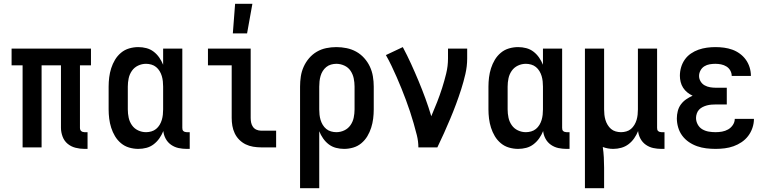

<svg xmlns="http://www.w3.org/2000/svg" viewBox="-20 -776 4040 1011"><path d="M425 8Q401 8 377.5 2Q354 -4 336 -19Q318 -34 309.5 -57Q301 -80 301 -103V-432H199V0H99V-432H41V-520H459V-432H401V-103Q401 -98 402.5 -93.5Q404 -89 407.5 -86Q411 -83 415.5 -81.5Q420 -80 425 -80H441V8Z M708 8Q684 8 660 1Q636 -6 617 -22Q598 -38 585.5 -59Q573 -80 565.5 -103.5Q558 -127 555 -151.5Q552 -176 552 -200V-320Q552 -344 555 -368.5Q558 -393 565.5 -416.5Q573 -440 585.5 -461Q598 -482 617 -498Q636 -514 660 -521Q684 -528 708 -528Q730 -528 751 -522.5Q772 -517 789 -504Q806 -491 818.5 -473Q831 -455 839 -435V-520H940V-103Q940 -98 941 -93.5Q942 -89 945.5 -86Q949 -83 953.5 -81.5Q958 -80 963 -80H979V8H963Q941 8 920 3.5Q899 -1 881 -13.5Q863 -26 852.5 -45.5Q842 -65 840 -86Q832 -66 819.5 -48Q807 -30 789.5 -16.5Q772 -3 751 2.5Q730 8 708 8ZM749 -80Q763 -80 777 -84Q791 -88 802 -97Q813 -106 820.5 -118.5Q828 -131 832 -144.5Q836 -158 837.5 -172Q839 -186 839 -200V-320Q839 -334 837.5 -348Q836 -362 832 -375.5Q828 -389 820.5 -401.5Q813 -414 802 -423Q791 -432 777 -436Q763 -440 749 -440Q727 -440 707 -430.5Q687 -421 674.5 -403Q662 -385 657.5 -363.5Q653 -342 653 -320V-200Q653 -178 657.5 -156.5Q662 -135 674.5 -117Q687 -99 707 -89.5Q727 -80 749 -80Z M1206 -600 1218 -756H1309L1281 -600ZM1354 0Q1334 0 1313 -3.5Q1292 -7 1273.5 -16Q1255 -25 1240 -40Q1225 -55 1216 -74Q1207 -93 1203.5 -113.5Q1200 -134 1200 -155V-432H1075V-520H1300V-155Q1300 -142 1302.5 -130Q1305 -118 1312 -108Q1319 -98 1330.5 -93Q1342 -88 1354 -88H1434V0Z M1560 215V-320Q1560 -347 1564 -373.5Q1568 -400 1579 -424.5Q1590 -449 1607.5 -469.5Q1625 -490 1648 -503.5Q1671 -517 1697.5 -522.5Q1724 -528 1751 -528Q1778 -528 1805 -522.5Q1832 -517 1855.5 -504Q1879 -491 1897.5 -470.5Q1916 -450 1927.5 -425.5Q1939 -401 1943.5 -374Q1948 -347 1948 -320V-200Q1948 -176 1945 -151.5Q1942 -127 1934.5 -103.5Q1927 -80 1914.5 -59Q1902 -38 1883 -22Q1864 -6 1840 1Q1816 8 1792 8Q1770 8 1749 2.5Q1728 -3 1711 -16Q1694 -29 1681.5 -47Q1669 -65 1661 -85V215ZM1751 -80Q1773 -80 1793 -89.5Q1813 -99 1825.5 -117Q1838 -135 1842.5 -156.5Q1847 -178 1847 -200V-320Q1847 -342 1842.5 -363.5Q1838 -385 1826 -403Q1814 -421 1793.5 -430.5Q1773 -440 1751 -440Q1737 -440 1723 -436Q1709 -432 1698 -423Q1687 -414 1679.5 -402Q1672 -390 1668 -376Q1664 -362 1662.5 -348Q1661 -334 1661 -320V-200Q1661 -186 1662.5 -172Q1664 -158 1668 -144.5Q1672 -131 1679.5 -118.5Q1687 -106 1698 -97Q1709 -88 1723 -84Q1737 -80 1751 -80Z M2183 0Q2183 -32 2175 -64Q2167 -96 2158 -127Q2149 -158 2139 -188.5Q2129 -219 2117.5 -249.5Q2106 -280 2094 -310Q2082 -340 2069 -369.5Q2056 -399 2042 -428.5Q2028 -458 2012 -486L2101 -528Q2124 -485 2144.5 -440Q2165 -395 2184 -349.5Q2203 -304 2220 -257.5Q2237 -211 2251 -164Q2267 -201 2281.5 -238Q2296 -275 2308 -312.5Q2320 -350 2329.5 -389Q2339 -428 2339 -468V-520H2440V-468Q2440 -427 2430.5 -386Q2421 -345 2408.5 -306Q2396 -267 2381.5 -228Q2367 -189 2351 -151Q2335 -113 2318 -75Q2301 -37 2283 0Z M2708 8Q2684 8 2660 1Q2636 -6 2617 -22Q2598 -38 2585.5 -59Q2573 -80 2565.5 -103.5Q2558 -127 2555 -151.5Q2552 -176 2552 -200V-320Q2552 -344 2555 -368.5Q2558 -393 2565.5 -416.5Q2573 -440 2585.5 -461Q2598 -482 2617 -498Q2636 -514 2660 -521Q2684 -528 2708 -528Q2730 -528 2751 -522.5Q2772 -517 2789 -504Q2806 -491 2818.5 -473Q2831 -455 2839 -435V-520H2940V-103Q2940 -98 2941 -93.5Q2942 -89 2945.5 -86Q2949 -83 2953.5 -81.5Q2958 -80 2963 -80H2979V8H2963Q2941 8 2920 3.5Q2899 -1 2881 -13.5Q2863 -26 2852.5 -45.5Q2842 -65 2840 -86Q2832 -66 2819.5 -48Q2807 -30 2789.5 -16.5Q2772 -3 2751 2.5Q2730 8 2708 8ZM2749 -80Q2763 -80 2777 -84Q2791 -88 2802 -97Q2813 -106 2820.5 -118.5Q2828 -131 2832 -144.5Q2836 -158 2837.5 -172Q2839 -186 2839 -200V-320Q2839 -334 2837.5 -348Q2836 -362 2832 -375.5Q2828 -389 2820.5 -401.5Q2813 -414 2802 -423Q2791 -432 2777 -436Q2763 -440 2749 -440Q2727 -440 2707 -430.5Q2687 -421 2674.5 -403Q2662 -385 2657.5 -363.5Q2653 -342 2653 -320V-200Q2653 -178 2657.5 -156.5Q2662 -135 2674.5 -117Q2687 -99 2707 -89.5Q2727 -80 2749 -80Z M3060 215V-520H3161V-200Q3161 -186 3162.5 -172Q3164 -158 3168 -144.5Q3172 -131 3179.5 -118.5Q3187 -106 3197.5 -97Q3208 -88 3222 -84Q3236 -80 3250 -80Q3264 -80 3278 -84Q3292 -88 3302.5 -97Q3313 -106 3320.5 -118.5Q3328 -131 3332 -144.5Q3336 -158 3337.5 -172Q3339 -186 3339 -200V-520H3440V-103Q3440 -98 3441 -93.5Q3442 -89 3445.5 -86Q3449 -83 3453.5 -81.5Q3458 -80 3463 -80H3479V8H3463Q3441 8 3420 3.5Q3399 -1 3381 -13.5Q3363 -26 3352.5 -45.5Q3342 -65 3340 -86Q3332 -66 3319.5 -48Q3307 -30 3290 -17Q3273 -4 3252 2Q3231 8 3209 8Q3195 8 3181 5.5Q3167 3 3154 -2Q3158 25 3159.5 52.5Q3161 80 3161 107V215Z M3748 8Q3723 8 3698.5 5Q3674 2 3651 -6Q3628 -14 3607.5 -28Q3587 -42 3572.5 -61.5Q3558 -81 3551 -105Q3544 -129 3544 -153Q3544 -172 3549 -191.5Q3554 -211 3565.5 -226.5Q3577 -242 3593 -253Q3609 -264 3627 -272Q3612 -279 3599 -289.5Q3586 -300 3577 -314Q3568 -328 3564 -344.5Q3560 -361 3560 -377Q3560 -400 3566.5 -422Q3573 -444 3586 -462.5Q3599 -481 3618 -494Q3637 -507 3658.5 -514.5Q3680 -522 3702.5 -525Q3725 -528 3747 -528Q3770 -528 3792.5 -525Q3815 -522 3836 -514.5Q3857 -507 3875.5 -493.5Q3894 -480 3907 -462Q3920 -444 3927 -422Q3934 -400 3934 -377V-376H3833Q3833 -391 3825.5 -404.5Q3818 -418 3805 -426Q3792 -434 3777 -437Q3762 -440 3747 -440Q3732 -440 3717 -437.5Q3702 -435 3689 -427Q3676 -419 3668.5 -405Q3661 -391 3661 -376Q3661 -361 3669 -347.5Q3677 -334 3690.5 -326.5Q3704 -319 3719.5 -316.5Q3735 -314 3750 -314H3807V-226H3750Q3738 -226 3726 -225Q3714 -224 3702.5 -221Q3691 -218 3680 -212.5Q3669 -207 3661 -198.5Q3653 -190 3649 -178Q3645 -166 3645 -155Q3645 -137 3654 -120.5Q3663 -104 3678.5 -95Q3694 -86 3712 -83Q3730 -80 3748 -80Q3765 -80 3782 -83Q3799 -86 3814 -94.5Q3829 -103 3839 -118Q3849 -133 3849 -150H3950Q3950 -126 3942 -102.5Q3934 -79 3919.5 -60Q3905 -41 3885 -27.5Q3865 -14 3842.5 -6Q3820 2 3796 5Q3772 8 3748 8Z"/></svg>

Font: Iosevka SS18 Semibold
Style: Regular
Weight: 600
Monospace: yes
Designer: Belleve Invis
Foundry: Belleve Invis
Version: Version 25.1.1; ttfautohint (v1.8.4)